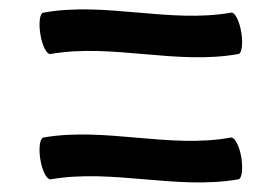

<svg xmlns="http://www.w3.org/2000/svg" viewBox="-20 -471 576 409"><path d="M88 -356C220 -379 356 -332 488 -356C495 -357 498 -378 494 -402C490 -427 480 -446 472 -444C340 -421 204 -468 72 -444C65 -443 62 -422 66 -398C70 -373 80 -354 88 -356ZM88 -89C220 -112 356 -66 488 -89C495 -90 498 -111 494 -136C490 -160 480 -179 472 -178C340 -154 204 -201 72 -178C65 -176 62 -155 66 -131C70 -106 80 -88 88 -89Z"/></svg>

Font: Nupuram
Style: Regular
Weight: 400
Designer: Santhosh Thottingal (santhosh.thottingal@gmail.com)
Foundry: SMC
Version: Version 1.000